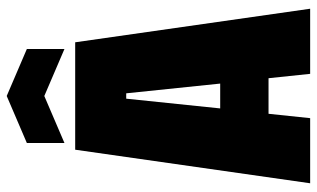

<svg xmlns="http://www.w3.org/2000/svg" viewBox="-206 -738 944 572"><g transform="rotate(-90 266.0 -452.0)"><path d="M6 0 106 -700H426L526 0H332L319 -124H213L200 0ZM229 -268H303L274 -548H258ZM126 -732V-844L266 -904L406 -844V-732L266 -792Z"/></g></svg>

Font: Tektur Condensed ExtraBold
Style: Regular
Weight: 800
Width: 3
Designer: Adam Jagosz
Foundry: Adam Jagosz
Version: Version 1.005;gftools[0.9.30]